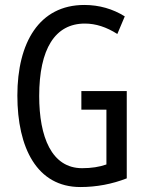

<svg xmlns="http://www.w3.org/2000/svg" viewBox="-20 -744 585 774"><path d="M308 -377V-302H409V-81C381 -71 348 -66 311 -66C188 -66 138 -192 138 -357C138 -547 202 -649 322 -649C366 -649 409 -635 453 -607L483 -678C435 -708 380 -724 320 -724C138 -724 50 -572 50 -359C50 -148 129 10 304 10C369 10 432 -2 491 -25V-377Z"/></svg>

Font: Noto Sans Lao Looped ExtraCondensed
Style: Regular
Weight: 400
Width: 2
Designer: Mark Frömberg, Ben Mitchell
Foundry: The Fontpad Ltd
Version: Version 1.003